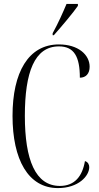

<svg xmlns="http://www.w3.org/2000/svg" viewBox="-20 -951 506 981"><path d="M249 -781V-771H255C295 -816 354 -886 378 -921V-931H320C301 -886 279 -836 249 -781ZM276 10C381 10 436 -52 436 -97C436 -108 431 -123 414 -128C401 -51 362 -1 286 -1C161 -1 107 -134 107 -359C107 -581 156 -714 281 -714C359 -714 388 -661 388 -554C419 -554 438 -575 438 -610C438 -671 380 -724 281 -724C125 -724 44 -581 44 -359C44 -136 124 10 276 10Z"/></svg>

Font: Noto Serif Display ExtraCondensed Light
Style: Regular
Weight: 300
Width: 2
Designer: Monotype Design Team
Foundry: Monotype Imaging Inc.
Version: Version 2.009